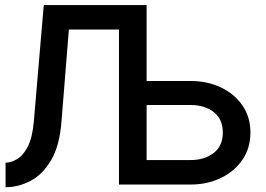

<svg xmlns="http://www.w3.org/2000/svg" viewBox="-20 -743 1072 773"><path d="M570.3 -722.7V-417H746.6Q814.5 -417 869.1 -391.1Q923.8 -365.2 956.1 -318.4Q988.3 -271.5 988.3 -209.5Q988.3 -147 956.1 -99.9Q923.8 -52.7 869.1 -26.4Q814.5 0 746.6 0H459V-624H257.3L227.5 -253.9Q220.2 -156.7 186 -98.6Q151.9 -40.5 103 -14.9Q54.2 10.7 2.4 10.7V-87.9Q23.9 -87.9 48.3 -102.1Q72.8 -116.2 91.6 -152.3Q110.4 -188.5 116.2 -253.9L156.2 -722.7ZM746.6 -320.3H570.3V-98.6H746.6Q803.7 -98.6 840.3 -127Q877 -155.3 877 -209.5Q877 -263.7 840.3 -292Q803.7 -320.3 746.6 -320.3Z"/></svg>

Font: Giphurs Medium
Style: Regular
Weight: 500
Version: Version 0.920; ttfautohint (v1.8.4.7-5d5b)